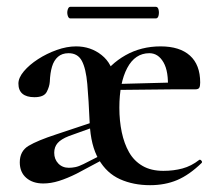

<svg xmlns="http://www.w3.org/2000/svg" viewBox="-20 -531 629 563"><path d="M420 12Q371 12 332 -5.5Q293 -23 269.5 -63.5Q246 -104 243 -170Q240 -239 236 -284.5Q232 -330 220 -352.5Q208 -375 181 -375Q162 -375 150 -364.5Q138 -354 132.5 -335.5Q127 -317 126 -291Q125 -277 117 -261.5Q109 -246 81 -246Q58 -246 46 -256Q34 -266 34 -286Q34 -303 50 -322Q66 -341 91.5 -357.5Q117 -374 146.5 -384.5Q176 -395 203 -395Q246 -395 278 -369.5Q310 -344 315 -299Q317 -287 320.5 -274.5Q324 -262 327 -247Q330 -232 330 -215Q330 -177 337 -143.5Q344 -110 358.5 -84.5Q373 -59 398 -44.5Q423 -30 459 -30Q489 -30 515 -37Q541 -44 564 -62Q567 -64 570.5 -60Q574 -56 571 -53Q535 -18 499.5 -3Q464 12 420 12ZM107 7Q76 7 57 -9.5Q38 -26 38 -55Q38 -88 64 -103.5Q90 -119 145 -137L268 -178L271 -164L182 -132Q159 -123 149 -111.5Q139 -100 139 -83Q139 -64 151 -51.5Q163 -39 182 -39Q191 -39 201 -41Q211 -43 225 -50L294 -85L295 -70L205 -22Q177 -8 153 -0.5Q129 7 107 7ZM295 -267 294 -284 484 -289V-269ZM330 -215 274 -299Q302 -343 348 -369Q394 -395 451 -395Q507 -395 537 -368Q567 -341 567 -289Q567 -279 564.5 -274Q562 -269 552 -269H472Q475 -321 459.5 -348Q444 -375 418 -375Q376 -375 353 -331.5Q330 -288 330 -215ZM186 -477Q181 -477 178.5 -485.5Q176 -494 178.5 -502.5Q181 -511 186 -511H437Q443 -511 445 -502.5Q447 -494 445 -485.5Q443 -477 437 -477Z"/></svg>

Font: Cormorant Light SemiBold
Style: Regular
Weight: 600
Version: Version 4.000